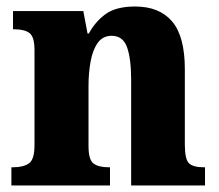

<svg xmlns="http://www.w3.org/2000/svg" viewBox="-20 -570 673 590"><path d="M15 0V-56H20Q52 -56 69 -68Q86 -80 86 -124V-416Q86 -457 70.5 -468.5Q55 -480 24 -480H20V-536H236L249 -467H253Q273 -504 305 -527Q337 -550 395 -550Q470 -550 509 -504Q548 -458 548 -357V-126Q548 -80 561 -68Q574 -56 606 -56H610V0H383V-325Q383 -389 370.5 -424.5Q358 -460 323 -460Q296 -460 280.5 -438.5Q265 -417 258.5 -381.5Q252 -346 252 -306V-121Q252 -79 267.5 -67.5Q283 -56 314 -56H318V0Z"/></svg>

Font: Noto Serif Ethiopic SemiCondensed ExtraBold
Style: Regular
Weight: 800
Width: 4
Designer: Monotype Design Team
Foundry: Monotype Imaging Inc.
Version: Version 2.102; ttfautohint (v1.8.4.7-5d5b)